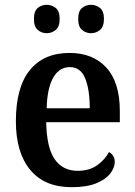

<svg xmlns="http://www.w3.org/2000/svg" viewBox="-20 -768 560 798"><path d="M278 10Q165 10 105.5 -62Q46 -134 46 -264Q46 -405 104 -476.5Q162 -548 269 -548Q366 -548 422 -487Q478 -426 478 -307V-260H172Q174 -154 207.5 -106Q241 -58 303 -58Q351 -58 383.5 -81Q416 -104 433 -136Q443 -131 450 -120.5Q457 -110 457 -95Q457 -71 438 -46.5Q419 -22 379.5 -6Q340 10 278 10ZM353 -318Q353 -396 334 -442.5Q315 -489 270 -489Q226 -489 201 -445Q176 -401 174 -318ZM359 -630Q337 -630 321 -643.5Q305 -657 305 -689Q305 -722 321 -735Q337 -748 359 -748Q379 -748 395.5 -735Q412 -722 412 -689Q412 -657 395.5 -643.5Q379 -630 359 -630ZM174 -630Q153 -630 137 -643.5Q121 -657 121 -689Q121 -722 137 -735Q153 -748 174 -748Q195 -748 211.5 -735Q228 -722 228 -689Q228 -657 211.5 -643.5Q195 -630 174 -630Z"/></svg>

Font: Noto Serif Bengali SemiCondensed SemiBold
Style: Regular
Weight: 600
Width: 4
Designer: Juan Bruce, Universal Thirst, Indian Type Foundry and the Monotype Design Team.
Foundry: Monotype Imaging Inc.
Version: Version 2.003; ttfautohint (v1.8.4.7-5d5b)